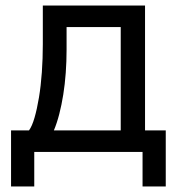

<svg xmlns="http://www.w3.org/2000/svg" viewBox="-20 -550 645 695"><path d="M20 125H104V0H496V125H580V-78H505V-530H135V-390Q135 -338 131.5 -288.5Q128 -239 121 -197Q114 -155 105 -124Q96 -93 85 -78H20ZM175 -78Q186 -104 194.5 -137Q203 -170 209 -207.5Q215 -245 218 -286.5Q221 -328 221 -370V-452H417V-78Z"/></svg>

Font: Golos Text VF
Style: Regular
Weight: 400
Designer: A.Korolkova, Vitaly Kuzmin
Foundry: ParaType Ltd
Version: Version 2.005